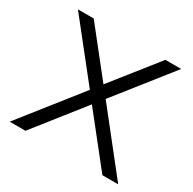

<svg xmlns="http://www.w3.org/2000/svg" viewBox="-149 -825 986 979"><g transform="rotate(30 344.5 -335.0)"><path d="M40 -670 298 -345 25 0H118L344 -286L571 0H664L391 -345L648 -670H555L344 -404L133 -670Z"/></g></svg>

Font: LT Wave Light
Style: Regular
Weight: 300
Designer: Daniel Lyons
Version: Version 2.5 (Glyphs App)